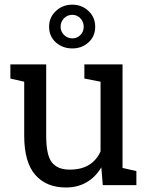

<svg xmlns="http://www.w3.org/2000/svg" viewBox="-20 -810 648 840"><path d="M268.6 10.3Q182.6 10.3 134.3 -44.9Q85.9 -100.1 85.9 -216.8V-452.6L25.4 -466.3V-528.3H85.9H182.1V-215.8Q182.1 -131.3 207 -99.6Q231.9 -67.9 284.7 -67.9Q335.9 -67.9 369.4 -88.6Q402.8 -109.4 419.9 -147.5V-452.6L349.1 -466.3V-528.3H419.9H516.1V-75.2L576.7 -61.5V0H429.7L423.3 -78.1Q398.4 -35.6 359.1 -12.7Q319.8 10.3 268.6 10.3ZM296.4 -598.1Q253.9 -598.1 224.4 -624.5Q194.8 -650.9 194.8 -692.9Q194.8 -733.9 224.4 -761.7Q253.9 -789.6 296.4 -789.6Q337.9 -789.6 367.2 -762Q396.5 -734.4 396.5 -692.9Q396.5 -650.9 367.2 -624.5Q337.9 -598.1 296.4 -598.1ZM296.4 -642.1Q316.9 -642.1 331.5 -656.5Q346.2 -670.9 346.2 -692.9Q346.2 -714.8 331.5 -730Q316.9 -745.1 296.4 -745.1Q274.9 -745.1 260 -730Q245.1 -714.8 245.1 -692.9Q245.1 -671.9 260.3 -657Q275.4 -642.1 296.4 -642.1Z"/></svg>

Font: Roboto Slab LO
Style: Regular
Weight: 400
Designer: Google
Version: Version 2.000